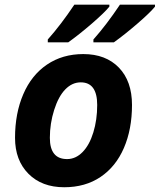

<svg xmlns="http://www.w3.org/2000/svg" viewBox="-20 -786 679 816"><path d="M183.1 -618.2Q238.8 -680.7 295.9 -766.1H444.8V-757.8Q423.8 -731.9 370.4 -685.8Q316.9 -639.6 270 -606H183.1ZM377 -618.2Q432.6 -680.7 489.7 -766.1H638.7V-757.8Q617.7 -731.9 564.2 -685.8Q510.7 -639.6 463.9 -606H377ZM393.1 -339.8Q393.1 -436 323.2 -436Q286.6 -436 257.6 -406.2Q228.5 -376.5 210.2 -318.8Q191.9 -261.2 191.9 -200.2Q191.9 -109.9 265.1 -109.9Q301.8 -109.9 331.1 -139.9Q360.4 -169.9 376.7 -223.4Q393.1 -276.9 393.1 -339.8ZM541 -339.8Q541 -236.8 506.6 -157.2Q472.2 -77.6 407.2 -33.9Q342.3 9.8 252.9 9.8Q157.7 9.8 100.8 -47.6Q43.9 -105 43.9 -200.2Q43.9 -304.2 78.9 -385.5Q113.8 -466.8 179.7 -511.5Q245.6 -556.2 334 -556.2Q429.7 -556.2 485.4 -498.5Q541 -440.9 541 -339.8Z"/></svg>

Font: Zoram GWebM
Style: Bold Italic
Weight: 700
Italic angle: -12°
Foundry: Ascender Corporation
Version: Version 1.000